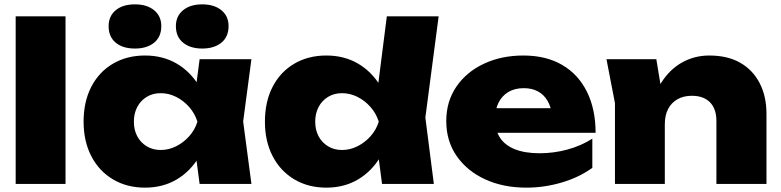

<svg xmlns="http://www.w3.org/2000/svg" viewBox="-20 -845 3586 882"><path d="M52 -770H281V0H52Z M897 0 870 -204 898 -286 870 -367 897 -573H1135L1097 -287L1135 0ZM948 -286Q936 -195 895.5 -126.5Q855 -58 791.5 -20.5Q728 17 646 17Q563 17 499 -21Q435 -59 399.5 -127.5Q364 -196 364 -286Q364 -378 399.5 -446.5Q435 -515 499 -552.5Q563 -590 646 -590Q728 -590 791.5 -553Q855 -516 896 -447.5Q937 -379 948 -286ZM595 -286Q595 -248 610.5 -219Q626 -190 654 -173Q682 -156 718 -156Q755 -156 789 -173Q823 -190 849 -219Q875 -248 887 -286Q875 -324 849 -353.5Q823 -383 789 -400Q755 -417 718 -417Q682 -417 654 -400Q626 -383 610.5 -353.5Q595 -324 595 -286ZM600 -622Q544 -622 511.5 -649Q479 -676 479 -725Q479 -771 511.5 -798Q544 -825 600 -825Q655 -825 688 -798Q721 -771 721 -725Q721 -676 688 -649Q655 -622 600 -622ZM909 -622Q854 -622 821 -649Q788 -676 788 -725Q788 -771 821 -798Q854 -825 909 -825Q964 -825 997 -798Q1030 -771 1030 -725Q1030 -676 997 -649Q964 -622 909 -622Z M1735 0 1707 -214 1744 -284 1707 -377 1757 -770H1995L1934 -305L1973 0ZM1781 -286Q1769 -195 1728.5 -126.5Q1688 -58 1624.5 -20.5Q1561 17 1479 17Q1396 17 1332 -21Q1268 -59 1232.5 -127.5Q1197 -196 1197 -286Q1197 -378 1232.5 -446.5Q1268 -515 1332 -552.5Q1396 -590 1479 -590Q1561 -590 1624.5 -553Q1688 -516 1729 -447.5Q1770 -379 1781 -286ZM1428 -286Q1428 -248 1443.5 -219Q1459 -190 1487 -173Q1515 -156 1551 -156Q1588 -156 1622 -173Q1656 -190 1682 -219Q1708 -248 1720 -286Q1708 -324 1682 -353.5Q1656 -383 1622 -400Q1588 -417 1551 -417Q1515 -417 1487 -400Q1459 -383 1443.5 -353.5Q1428 -324 1428 -286Z M2398 17Q2292 17 2209 -21Q2126 -59 2078 -128Q2030 -197 2030 -289Q2030 -379 2076.5 -447Q2123 -515 2203.5 -552.5Q2284 -590 2384 -590Q2489 -590 2563 -546.5Q2637 -503 2676.5 -423Q2716 -343 2716 -235H2217V-348H2584L2517 -310Q2512 -353 2495.5 -381.5Q2479 -410 2451.5 -425Q2424 -440 2386 -440Q2344 -440 2314.5 -422Q2285 -404 2269.5 -372Q2254 -340 2254 -299Q2254 -248 2276.5 -213Q2299 -178 2345 -159.5Q2391 -141 2459 -141Q2524 -141 2586.5 -158Q2649 -175 2701 -208V-74Q2640 -30 2560 -6.5Q2480 17 2398 17Z M2766 -573H2995L3034 -336V0H2805V-371ZM3238 -590Q3322 -590 3380 -557Q3438 -524 3469.5 -463.5Q3501 -403 3501 -322V0H3271V-289Q3271 -345 3241.5 -375Q3212 -405 3158 -405Q3120 -405 3092 -389Q3064 -373 3049 -344Q3034 -315 3034 -274L2965 -310Q2978 -403 3017.5 -465Q3057 -527 3114 -558.5Q3171 -590 3238 -590Z"/></svg>

Font: Unbounded ExtraBold
Style: Regular
Weight: 800
Designer: Luke Prowse, Jean-Baptiste Morizot, Fátima Lázaro, Florian Runge
Foundry: NaN
Version: Version 1.701;gftools[0.9.28.dev5+ged2979d]